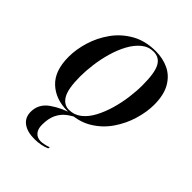

<svg xmlns="http://www.w3.org/2000/svg" viewBox="-222 -663 1018 1018"><g transform="rotate(45 287.5 -153.5)"><path d="M235 10Q147 10 92 -41.5Q37 -93 37 -198Q37 -254 55.5 -314.5Q74 -375 111.5 -427.5Q149 -480 207 -513Q265 -546 343 -546Q397 -546 441 -525Q485 -504 511.5 -458Q538 -412 538 -338Q538 -285 520 -224.5Q502 -164 465 -110.5Q428 -57 371 -23.5Q314 10 235 10ZM237 0Q276 0 306.5 -24Q337 -48 358.5 -88.5Q380 -129 394 -177.5Q408 -226 414.5 -275.5Q421 -325 421 -368Q421 -461 400.5 -498.5Q380 -536 337 -536Q299 -536 269 -511.5Q239 -487 217 -446.5Q195 -406 181 -357.5Q167 -309 160.5 -259.5Q154 -210 154 -168Q154 -76 176 -38Q198 0 237 0ZM217 239Q163 239 132 216Q101 193 101 150Q101 92 151.5 56Q202 20 277 -2H298Q270 11 246 29.5Q222 48 207 78.5Q192 109 192 157Q192 189 207.5 206.5Q223 224 250 224Q259 224 274 221Q289 218 306 212L304 222Q287 230 264 234.5Q241 239 217 239Z"/></g></svg>

Font: Noto Serif Display Medium
Style: Italic
Weight: 500
Italic angle: -12°
Designer: Monotype Design Team
Foundry: Monotype Imaging Inc.
Version: Version 2.009